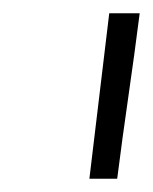

<svg xmlns="http://www.w3.org/2000/svg" viewBox="-20 -744 231 290"><path d="M191 -724Q183 -661 174 -599Q165 -537 157 -474H115L145 -724Z"/></svg>

Font: Josefin Sans Thin Light
Style: Italic
Weight: 300
Italic angle: -7°
Version: Version 2.000